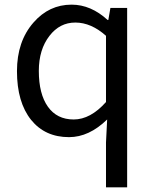

<svg xmlns="http://www.w3.org/2000/svg" viewBox="-20 -577 660 826"><path d="M436 36 441 -63Q363 13 277 13Q174 13 114 -61Q53 -137 53 -271Q53 -399 124 -480Q191 -557 288 -557Q371 -557 443 -491H446L455 -543H527V229H436ZM436 -138V-423Q372 -480 304 -480Q237 -480 193 -423Q147 -364 147 -272Q147 -173 186 -118Q225 -63 297 -63Q369 -63 436 -138Z"/></svg>

Font: Source Han Sans K Regular
Style: Regular
Weight: 400
Designer: Ryoko NISHIZUKA  (kana & ideographs); Paul D. Hunt (Latin, Greek & Cyrillic); Wenlong ZHANG  (bopomofo); Sandoll Communi
Foundry: Adobe Systems Incorporated
Version: Version 1.00 July 18, 2014, initial release